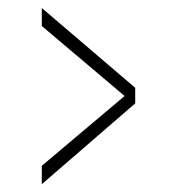

<svg xmlns="http://www.w3.org/2000/svg" viewBox="-20 -508 432 480"><path d="M84.5 -47.5V-93.5L291.5 -268L84.5 -443V-488L318 -288.5V-249.5Z"/></svg>

Font: Imbue 10pt
Style: Bold
Weight: 700
Designer: Tyler Finck
Foundry: Etcetera Type Company
Version: Version 1.102; ttfautohint (v1.8.3)